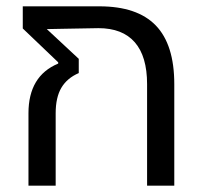

<svg xmlns="http://www.w3.org/2000/svg" viewBox="-20 -587 648 607"><path d="M70 -229Q70 -347 164 -386V-390L52 -497V-567H294Q414 -567 472.5 -506.5Q531 -446 531 -321V0H445V-321Q445 -409 406 -453.5Q367 -498 291 -498L179 -496L128 -495L229 -401V-356Q192 -340 174 -309.5Q156 -279 156 -229V0H70Z"/></svg>

Font: KoHo Medium
Style: Regular
Weight: 500
Version: Version 1.000; ttfautohint (v1.6)